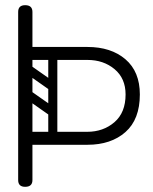

<svg xmlns="http://www.w3.org/2000/svg" viewBox="-20 -721 589 740"><path d="M317 -540Q408 -540 463.5 -492.5Q519 -445 519 -357Q519 -261 463.5 -212Q408 -163 317 -163H80V-213H316Q378 -213 421 -250Q464 -287 464 -357Q464 -419 421.5 -454.5Q379 -490 317 -490H80V-540ZM77 -1Q50 -1 50 -27V-675Q50 -701 77 -701Q105 -701 105 -675V-27Q105 -1 77 -1ZM76 -366Q86 -379 99 -370L193 -304Q207 -295 196 -279Q186 -266 173 -275L79 -341Q74 -345 72.5 -352Q71 -359 76 -366ZM76 -464Q86 -477 99 -468L193 -402Q207 -393 196 -377Q186 -364 173 -373L79 -439Q74 -443 72.5 -450Q71 -457 76 -464ZM183 -168Q166 -168 166 -185V-517Q166 -534 183 -534Q201 -534 201 -518V-186Q201 -168 183 -168ZM87 -168Q70 -168 70 -185V-517Q70 -534 87 -534Q105 -534 105 -518V-186Q105 -168 87 -168Z"/></svg>

Font: Agu Display Uzo
Style: Regular
Weight: 400
Version: Version 1.103